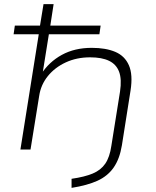

<svg xmlns="http://www.w3.org/2000/svg" viewBox="-20 -725 756 931"><path d="M327 186V142Q390 133 429.5 116.5Q469 100 490.5 68.5Q512 37 520 -18L562 -281Q571 -341 557.5 -377Q544 -413 509 -430Q474 -447 417 -447Q352 -447 299 -422.5Q246 -398 212 -356Q178 -314 170 -260L128 0H79L168 -559H46L52 -601H174L191 -705H240L224 -601H468L462 -559H217L186 -366H180Q218 -425 280 -459Q342 -493 425 -493Q493 -493 539 -473.5Q585 -454 605 -408.5Q625 -363 613 -286L571 -20Q560 46 531 87.5Q502 129 452.5 151.5Q403 174 327 186Z"/></svg>

Font: Nunito Sans 10pt Expanded ExtraLight
Style: Italic
Weight: 250
Width: 7
Italic angle: -9°
Designer: Vernon Adams
Foundry: Vernon Adams
Version: Version 3.101;gftools[0.9.27]